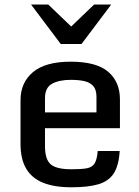

<svg xmlns="http://www.w3.org/2000/svg" viewBox="-20 -796 598 827"><path d="M68.4 -176.3V-364.7Q68.4 -440.4 122.1 -485.4Q175.8 -530.3 284.2 -530.3Q395.5 -530.3 446 -486.8Q496.6 -443.4 496.6 -368.2V-243.7H173.8V-166.5Q173.8 -109.4 198.5 -88.1Q223.1 -66.9 288.1 -66.9Q329.6 -66.9 353.3 -71Q377 -75.2 387.5 -92Q397.9 -108.9 400.9 -145.5H495.6Q491.7 -83 470 -49.3Q448.2 -15.6 404.1 -2.4Q359.9 10.7 287.1 10.7Q214.4 10.7 165.8 -8.8Q117.2 -28.3 92.8 -69.6Q68.4 -110.8 68.4 -176.3ZM395.5 -312V-379.9Q395.5 -410.2 381.3 -425.8Q367.2 -441.4 342.5 -446.8Q317.9 -452.1 285.2 -452.1Q235.4 -452.1 204.6 -435.5Q173.8 -418.9 173.8 -373V-312ZM241.7 -606.4 113.8 -776.4H188L309.1 -660.2H264.2L385.3 -776.4H459L331.1 -606.4Z"/></svg>

Font: Monda Medium
Style: Regular
Weight: 500
Designer: Vernon Adams
Foundry: Vernon Adams
Version: Version 2.200